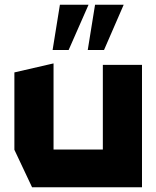

<svg xmlns="http://www.w3.org/2000/svg" viewBox="-20 -794 663 814"><path d="M116 0 41 -159V-487L206 -525H207V-160H416V-519H582V0ZM352 -582 383 -774H504V-773L421 -582ZM203 -582 234 -774H355V-773L271 -582Z"/></svg>

Font: Foldit Thin
Style: Bold
Weight: 700
Version: Version 1.003